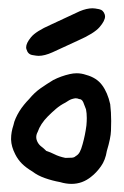

<svg xmlns="http://www.w3.org/2000/svg" viewBox="-20 -453 306 473"><path d="M109.4 -324.2Q89.8 -315.4 75.2 -315.4Q70.3 -315.4 59.6 -317.4Q48.8 -319.3 45.4 -331.1Q44.4 -333.5 44.4 -336.4Q44.4 -346.7 56.4 -361.3Q68.4 -376 105 -392.1L176.3 -425.3Q193.8 -432.6 208 -432.6Q213.4 -432.6 224.1 -430.4Q234.9 -428.2 238.3 -416.5Q238.8 -414.6 238.8 -412.6Q238.8 -401.9 225.3 -386.2Q211.9 -370.6 171.9 -353ZM94.2 -81.1Q104 -78.1 114.5 -72.8Q125 -67.4 141.1 -64Q150.9 -64 157 -64.5Q163.1 -64.9 166.5 -68.4Q172.9 -71.8 176.5 -78.6Q180.2 -85.4 183.6 -98.1Q189.9 -120.6 192.9 -144Q193.8 -153.8 193.8 -162.1Q193.8 -174.3 191.9 -183.6Q188.5 -193.4 185.1 -201.2Q181.6 -209 174.8 -209Q170.9 -210.9 166.5 -210.9Q163.6 -210.9 157.2 -209Q150.9 -207 141.1 -200.2Q128.4 -193.8 118.2 -185.1Q107.9 -176.3 98.1 -166.5Q79.6 -147.9 72.8 -127.9Q69.3 -121.6 69.3 -115.2Q69.3 -108.9 72.8 -102.5Q76.2 -96.2 81.8 -92Q87.4 -87.9 94.2 -81.1ZM127.9 -4.4Q108.9 -7.8 90.8 -14.2Q72.8 -20.5 60.1 -30.3Q43.9 -40 33.9 -50Q23.9 -60.1 17.6 -72.8Q7.8 -91.8 7.3 -108.9V-111.3Q7.3 -127.4 13.2 -145Q14.6 -152.8 18.6 -161.6Q22.5 -170.4 27.6 -178.7Q32.7 -187 39.1 -194.8Q45.4 -202.6 51.8 -209Q64.5 -224.6 79.8 -235.4Q95.2 -246.1 111.3 -255.9Q130.4 -265.6 151.9 -270.5Q160.6 -272.5 168.9 -272.5Q180.7 -272.5 191.9 -268.6Q217.8 -261.7 231.4 -243.4Q245.1 -225.1 251.5 -196.3Q253.9 -176.3 253.9 -154.8Q253.9 -148.4 253.4 -130.9Q252.9 -113.3 243.2 -81.1Q239.7 -58.6 228.5 -43Q217.3 -27.3 204.6 -17.6Q183.1 0 156.2 0Q142.6 0 127.9 -4.4Z"/></svg>

Font: DimaLove
Style: regular
Weight: 400
Designer: R.Balvardi
Foundry: Dima Software Group
Version: Version 1.00;May 4, 2019;FontCreator 11.5.0.2427 64-bit